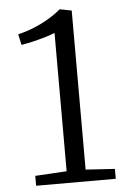

<svg xmlns="http://www.w3.org/2000/svg" viewBox="-54 -792 553 831"><g transform="rotate(-5 223.0 -376.0)"><path d="M206 -51V-652Q192.5 -646 165.8 -638Q139 -630 109.8 -623Q80.5 -616 59 -613L49 -660Q83 -667.5 117.5 -681.5Q152 -695.5 182.8 -713.8Q213.5 -732 237 -752H238L288.5 -742V-51L415 -43V0H69V-43Z"/></g></svg>

Font: Merriweather 7pt Light
Style: Regular
Weight: 300
Designer: Eben Sorkin
Foundry: Eben Sorkin
Version: Version 2.200;gftools[0.9.31]